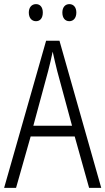

<svg xmlns="http://www.w3.org/2000/svg" viewBox="-20 -913 512 933"><path d="M120 -852C120 -826 134 -810 155 -810C175 -810 188 -825 188 -852C188 -878 175 -893 155 -893C134 -893 120 -877 120 -852ZM283 -852C283 -826 296 -810 317 -810C337 -810 351 -826 351 -852C351 -878 337 -893 317 -893C297 -893 283 -878 283 -852ZM413 0H472L269 -715H204L0 0H58L129 -250H343ZM258 -568 330 -302H142L214 -568C222 -600 230 -631 236 -662C242 -632 251 -598 258 -568Z"/></svg>

Font: Noto Sans Thai Cond Light
Style: Regular
Weight: 300
Width: 3
Designer: Monotype Design Team
Foundry: Monotype Imaging Inc.
Version: Version 2.002